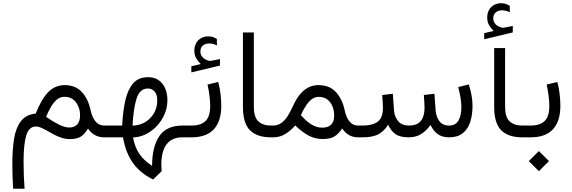

<svg xmlns="http://www.w3.org/2000/svg" viewBox="-20 -854 3560 1194"><path d="M380.9 -324.7Q448.7 -324.7 488.3 -282.5Q527.8 -240.2 542.5 -171.9Q552.2 -125.5 573.5 -99.4Q594.7 -73.2 628.4 -73.2H642.6V0H628.4Q564 0 527.3 -54.7Q507.8 -21 483.2 -4.9Q458.5 11.2 411.6 11.2Q378.9 11.2 337.4 -6.8Q319.3 -14.6 294.4 -29.1Q269.5 -43.5 245.1 -55.4Q220.7 -67.4 204.6 -67.4Q159.7 -67.4 143.1 -11.7Q126.5 43.9 126.5 151.4Q126.5 196.8 128.2 239.7Q129.9 282.7 132.8 319.8H61.5Q59.1 278.8 57.9 240.2Q56.6 201.7 56.6 165Q56.6 78.1 67.4 10Q78.1 -58.1 109.4 -99.6Q140.6 -141.1 202.1 -147.9Q237.8 -238.3 280 -281.2Q322.3 -324.2 380.9 -324.7ZM411.1 -61Q444.3 -61.5 461.2 -81.3Q478 -101.1 478 -136.7Q478 -183.6 452.4 -217.8Q426.8 -252 380.9 -252Q353.5 -252 332.5 -233.6Q311.5 -215.3 295.4 -186.8Q279.3 -158.2 266.6 -127.4Q310.1 -97.2 346.7 -79.1Q383.3 -61 411.1 -61Z M932.1 262.2Q850.6 222.2 805.4 157.5Q760.3 92.8 745.1 0H623V-73.2H739.7Q743.7 -158.2 758.5 -226.3Q773.4 -294.4 806.9 -334.2Q840.3 -374 900.4 -374Q956.5 -374 988.8 -334.7Q1021 -295.4 1021 -230.5Q1021 -186 1003.7 -145Q986.3 -104 956.3 -71.5Q926.3 -39.1 887.9 -19.8Q849.6 -0.5 807.6 0.5Q818.8 63.5 847.4 104.2Q876 145 925.8 177.2Q925.8 59.1 970.5 -7.1Q1015.1 -73.2 1115.2 -73.2H1131.8V0H1114.3Q1048.8 0 1016.1 43.2Q983.4 86.4 983.4 168.5Q983.4 177.7 983.9 188.7Q984.4 199.7 985.4 210.4ZM804.2 -72.8Q847.2 -73.7 882.1 -94.2Q917 -114.7 937.5 -149.9Q958 -185.1 958 -230.5Q958 -265.1 941.7 -284.4Q925.3 -303.7 899.4 -303.7Q849.6 -303.7 829.6 -241.7Q809.6 -179.7 804.2 -72.8Z M1356 -195.8Q1356 -100.1 1309.8 -50Q1263.7 0 1170.4 0H1112.3V-73.2H1170.4Q1230 -73.2 1258.5 -101.8Q1287.1 -130.4 1287.1 -194.3Q1287.1 -222.2 1282.7 -258.3Q1278.3 -294.4 1270.5 -328.1L1336.9 -344.2Q1347.2 -307.6 1351.6 -268.6Q1356 -229.5 1356 -195.8ZM1228.5 -455.6Q1211.9 -471.7 1200.2 -491.5Q1188.5 -511.2 1188.5 -539.6Q1188.5 -557.6 1193.6 -572Q1198.7 -586.4 1207.5 -597.7Q1219.7 -612.3 1237.5 -620.1Q1255.4 -627.9 1273.9 -627.9Q1292.5 -627.9 1304.2 -623.5Q1315.9 -619.1 1328.6 -611.8L1329.1 -571.8Q1304.2 -584 1280.8 -584Q1271.5 -584 1260.3 -580.8Q1249 -577.6 1240.2 -569.8Q1233.9 -564 1230 -554.9Q1226.1 -545.9 1226.1 -533.2Q1226.1 -515.6 1238 -500.2Q1250 -484.9 1274.9 -477.5Q1276.9 -477.1 1279.8 -476.1Q1282.7 -475.1 1286.6 -475.1Q1290 -475.1 1292.5 -475.6L1347.7 -486.8V-446.3L1169.9 -403.8V-441.9Z M1678.2 0H1665Q1578.6 0 1534.7 -43.7Q1490.7 -87.4 1490.7 -190.4V-652.3H1558.6V-189.9Q1558.6 -126 1586.4 -99.6Q1614.3 -73.2 1665 -73.2H1678.2Z M1815.9 -73.7Q1785.6 -39.1 1752.2 -19.5Q1718.8 0 1679.2 0H1658.7V-73.2H1676.8Q1709.5 -73.2 1732.7 -91.6Q1755.9 -109.9 1772 -137.2Q1788.1 -164.6 1799.8 -190.4Q1831.1 -260.3 1870.8 -292.5Q1910.6 -324.7 1959.5 -324.7Q2030.3 -324.7 2069.6 -280.8Q2108.9 -236.8 2122.6 -171.9Q2131.8 -125.5 2152.8 -99.4Q2173.8 -73.2 2207 -73.2H2220.7V0H2206.5Q2145 0 2107.9 -55.2Q2085.9 -21.5 2059.8 -5.4Q2033.7 10.7 1986.8 10.7Q1939 10.7 1898.2 -11.5Q1857.4 -33.7 1815.9 -73.7ZM1851.1 -138.2Q1883.8 -100.1 1916.7 -80.1Q1949.7 -60.1 1982.9 -60.1Q2058.1 -60.1 2058.1 -135.3Q2058.1 -185.1 2032.7 -218.3Q2007.3 -251.5 1961.9 -251.5Q1935.5 -251.5 1915 -234.1Q1894.5 -216.8 1878.7 -190.7Q1862.8 -164.6 1851.1 -138.2Z M2773.9 -73.2Q2812 -73.2 2830.6 -103.8Q2849.1 -134.3 2849.1 -189Q2849.1 -238.8 2829.6 -312.5L2895.5 -329.1Q2906.2 -293.9 2912.4 -261.2Q2918.5 -228.5 2918.5 -196.3Q2918.5 -141.1 2904.5 -96.7Q2890.6 -52.2 2858.9 -26.4Q2827.1 -0.5 2774.4 0Q2728.5 0 2701.7 -20.3Q2674.8 -40.5 2657.2 -76.7Q2631.3 -41 2599.1 -20.5Q2566.9 0 2521.5 0Q2467.3 0 2438.7 -20.5Q2410.2 -41 2393.6 -78.6Q2371.1 -40.5 2335.4 -20.3Q2299.8 0 2234.9 0H2201.2V-73.2H2235.8Q2296.9 -73.2 2329.1 -97.4Q2361.3 -121.6 2361.3 -182.6Q2361.3 -207 2356.9 -263.2L2422.9 -271L2430.2 -168.5Q2433.1 -127.9 2456.1 -100.6Q2479 -73.2 2522.5 -73.2Q2574.2 -73.2 2597.2 -102.3Q2620.1 -131.3 2620.1 -182.6Q2620.1 -205.6 2615.7 -263.2L2681.6 -271L2689 -168.5Q2691.4 -129.9 2711.7 -101.6Q2731.9 -73.2 2773.9 -73.2Z M3049.8 -661.6Q3033.2 -677.7 3021.5 -697.5Q3009.8 -717.3 3009.8 -745.6Q3009.8 -763.7 3014.9 -778.1Q3020 -792.5 3028.8 -803.7Q3041 -818.4 3058.8 -826.2Q3076.7 -834 3095.2 -834Q3113.8 -834 3125.5 -829.6Q3137.2 -825.2 3149.9 -817.9L3150.4 -777.8Q3125.5 -790 3102.1 -790Q3092.8 -790 3081.5 -786.9Q3070.3 -783.7 3061.5 -775.9Q3055.2 -770 3051.3 -761Q3047.4 -752 3047.4 -739.3Q3047.4 -721.7 3059.3 -706.3Q3071.3 -690.9 3096.2 -683.6Q3098.1 -683.1 3101.1 -682.1Q3104 -681.2 3107.9 -681.2Q3111.3 -681.2 3113.8 -681.6L3168.9 -692.9V-652.3L2991.2 -609.9V-647.9ZM3240.7 0H3227.5Q3141.1 0 3097.2 -43.5Q3053.2 -86.9 3053.2 -189.9V-555.2H3121.1V-189.9Q3121.1 -126 3148.9 -99.6Q3176.8 -73.2 3227.5 -73.2H3240.7Z M3464.8 -195.8Q3464.8 -100.1 3418.7 -50Q3372.6 0 3279.3 0H3221.2V-73.2H3279.3Q3338.9 -73.2 3367.4 -101.8Q3396 -130.4 3396 -194.3Q3396 -222.2 3391.6 -258.3Q3387.2 -294.4 3379.4 -328.1L3445.8 -344.2Q3456.1 -307.6 3460.4 -268.6Q3464.8 -229.5 3464.8 -195.8ZM3268.6 147.9 3331.1 85.4 3394 147.9 3331.1 210.4Z"/></svg>

Font: Vazir Light FD-WOL
Style: Light-FD-WOL
Weight: 300
Designer: Saber Rastikerdar
Foundry: Saber Rastikerdar
Version: Version 30.1.0